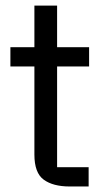

<svg xmlns="http://www.w3.org/2000/svg" viewBox="-20 -676 363 696"><path d="M303 -435H187V-70H301.3V0H232.7Q172.3 0 138.5 -24.7Q104.7 -49.3 104.7 -115.7V-435H17.7V-505H104.7V-655.7H187V-505H303Z"/></svg>

Font: Asta Sans Light
Style: Regular
Weight: 300
Designer: 42dot
Version: Version 1.000